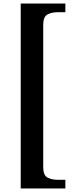

<svg xmlns="http://www.w3.org/2000/svg" viewBox="-20 -820 426 1084"><path d="M97 244V-800H349V-751H306Q272 -751 248 -738.5Q224 -726 224 -679V123Q224 170 248 182.5Q272 195 306 195H349V244Z"/></svg>

Font: Noto Serif Malayalam SemiBold
Style: Regular
Weight: 600
Designer: Indian type Foundry, Jelle Bosma, Monotype Design Team
Foundry: Monotype Imaging Inc.
Version: Version 2.104; ttfautohint (v1.8.4.7-5d5b)